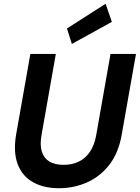

<svg xmlns="http://www.w3.org/2000/svg" viewBox="-20 -986 741 1018"><path d="M293 12Q212 12 155 -20Q98 -52 74 -115Q50 -178 65 -270L141 -700H276L200 -269Q191 -218 201.5 -183Q212 -148 241 -130Q270 -112 317 -112Q363 -112 398.5 -129.5Q434 -147 457.5 -182Q481 -217 490 -269L566 -700H701L625 -270Q608 -174 559 -111.5Q510 -49 440.5 -18.5Q371 12 293 12ZM361 -753 335 -835 540 -966 573 -870Z"/></svg>

Font: DM Sans 12pt
Style: Bold Italic
Weight: 700
Italic angle: -10°
Version: Version 4.004;gftools[0.9.30]